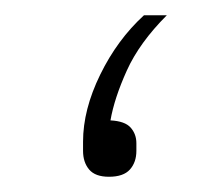

<svg xmlns="http://www.w3.org/2000/svg" viewBox="-20 -220 288 252"><path d="M123 12Q105 12 97 2.5Q89 -7 89 -22V-34Q89 -76 111.5 -122Q134 -168 169 -200H199Q163 -164 146.5 -127.5Q130 -91 125 -62Q144 -61 151.5 -52.5Q159 -44 159 -32V-22Q159 -7 150.5 2.5Q142 12 123 12Z"/></svg>

Font: IBM Plex Sans Arabic ExtraLight
Style: Regular
Weight: 200
Designer: Mike Abbink, Paul van der Laan, Pieter van Rosmalen, Wael Morcos, Khajak Apelian
Foundry: Bold Monday
Version: Version 1.1